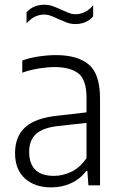

<svg xmlns="http://www.w3.org/2000/svg" viewBox="-20 -782 510 810"><path d="M196 8.5Q126.5 8.5 85 -29.2Q43.5 -67 43.5 -136Q43.5 -206.5 86.8 -245.5Q130 -284.5 224 -294L345 -308V-368.5Q345 -445.5 310.8 -472.2Q276.5 -499 210.5 -499Q181.5 -499 145.8 -493.5Q110 -488 74 -475.5V-526.5Q104.5 -538 143.2 -543.8Q182 -549.5 216.5 -549.5Q307 -549.5 354.5 -509.8Q402 -470 402 -366.5V0H353L348.5 -61H344Q318.5 -27 280 -9.2Q241.5 8.5 196 8.5ZM103 -142Q103 -40 208 -40Q243.5 -40 280 -56.8Q316.5 -73.5 345 -115V-263.5L226.5 -250.5Q161.5 -243.5 132.2 -216.8Q103 -190 103 -142ZM298 -680.5Q278 -680.5 260 -687.5Q242 -694.5 225.5 -702Q210 -709.5 195.5 -715Q181 -720.5 166.5 -720.5Q124.5 -720.5 92 -683.5V-730Q120 -762 167 -762Q187 -762 205 -755.2Q223 -748.5 239.5 -740.5Q255 -733.5 269.5 -727.8Q284 -722 298.5 -722Q340.5 -722 373 -759.5V-713Q345 -680.5 298 -680.5Z"/></svg>

Font: Encode Sans SmCnd Lt
Style: Regular
Weight: 300
Width: 4
Designer: Multiple Designers
Foundry: Impallari Type
Version: Version 3.002; ttfautohint (v1.8.3) -l 8 -r 50 -G 200 -x 14 